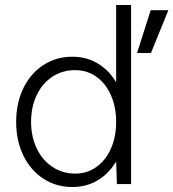

<svg xmlns="http://www.w3.org/2000/svg" viewBox="-20 -740 697 772"><path d="M447 -93V-720H507V0H450ZM45 -250Q45 -326 74 -385.5Q103 -445 154.5 -478.5Q206 -512 271 -512Q334 -512 383 -478.5Q432 -445 459.5 -385.5Q487 -326 487 -250Q487 -174 459.5 -114.5Q432 -55 383 -21.5Q334 12 271 12Q206 12 154.5 -21.5Q103 -55 74 -114.5Q45 -174 45 -250ZM447 -250Q447 -310 426 -357.5Q405 -405 367.5 -431.5Q330 -458 282 -458Q231 -458 190.5 -431.5Q150 -405 127.5 -357.5Q105 -310 105 -250Q105 -190 128 -142.5Q151 -95 191.5 -68.5Q232 -42 283 -42Q330 -42 367.5 -68.5Q405 -95 426 -142.5Q447 -190 447 -250ZM586 -699H657L587 -527H531Z"/></svg>

Font: Oak Sans Light
Style: Regular
Weight: 400
Designer: Erik Kennedy, Walven
Foundry: Erik Kennedy, Walven
Version: Version 1.100;Glyphs 3.1.2 (3151)